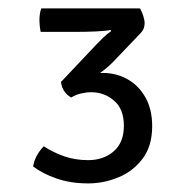

<svg xmlns="http://www.w3.org/2000/svg" viewBox="-20 -756 460 458"><path d="M275.5 -456Q275.5 -496 252 -516Q228.5 -536 198 -536Q186 -536 173.2 -533Q160.5 -530 150 -523.5Q141.5 -527.5 134.2 -537.2Q127 -547 125.5 -560.5Q144.5 -569 173.5 -575.5Q202.5 -582 225 -582Q257.5 -582 284.2 -567Q311 -552 327 -523.5Q343 -495 343 -455Q343 -407.5 320 -377.2Q297 -347 262 -332.8Q227 -318.5 190.5 -318.5Q148.5 -318.5 114.8 -330.2Q81 -342 59 -359Q61.5 -374 69 -386.8Q76.5 -399.5 84.5 -407Q106.5 -392.5 133 -383.2Q159.5 -374 190 -374Q227 -374 251.2 -395Q275.5 -416 275.5 -456ZM249 -607.5Q232 -590 207.8 -574.5Q183.5 -559 163.5 -549.5L125.5 -560.5L211 -651Q217 -657.5 226.8 -666.8Q236.5 -676 245.5 -682L243.5 -684.5Q231.5 -682 208.5 -681Q185.5 -680 166 -680H77Q75.5 -687.5 74.8 -694.5Q74 -701.5 74 -707Q74 -713.5 75 -721.5Q76 -729.5 78.5 -736H314Q318.5 -728 321.8 -718Q325 -708 325 -700.5Q325 -694.5 322.8 -688.2Q320.5 -682 314 -675.5Z"/></svg>

Font: Signika Light
Style: Regular
Weight: 300
Designer: Anna Giedry
Foundry: Anna Giedry
Version: Version 2.000